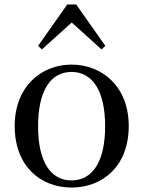

<svg xmlns="http://www.w3.org/2000/svg" viewBox="-20 -827 644 862"><path d="M301 15C441 15 558 -81 558 -261C558 -441 436 -537 301 -537C167 -537 46 -440 46 -261C46 -82 161 15 301 15ZM301 -17C207 -17 151 -101 151 -260C151 -420 207 -504 301 -504C395 -504 452 -420 452 -260C452 -101 395 -17 301 -17ZM436 -605 453 -621 322 -807H282L151 -621L168 -605L302 -726Z"/></svg>

Font: Source Han Serif SC Medium
Style: Regular
Weight: 500
Designer: Ryoko NISHIZUKA 西塚涼子 (kana & ideographs); Frank Grießhammer (Latin, Greek & Cyrillic); Wenlong ZHANG 张文龙 (bopomofo); San
Foundry: Adobe
Version: Version 2.003;hotconv 1.1.1;makeotfexe 2.6.0